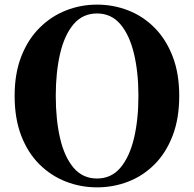

<svg xmlns="http://www.w3.org/2000/svg" viewBox="-20 -787 835 827"><path d="M220.2 -374Q220.2 -271 239 -190.7Q257.8 -110.4 297.1 -64.2Q336.4 -18.1 397.9 -18.1Q459 -18.1 498.3 -64.2Q537.6 -110.4 556.9 -190.7Q576.2 -271 576.2 -374Q576.2 -476.1 556.9 -556.4Q537.6 -636.7 498.3 -682.9Q459 -729 397.9 -729Q336.4 -729 297.1 -682.9Q257.8 -636.7 239 -556.4Q220.2 -476.1 220.2 -374ZM397.9 -767.1Q468.3 -767.1 532.2 -742.2Q596.2 -717.3 645.5 -667.7Q694.8 -618.2 723.4 -544.7Q752 -471.2 752 -374Q752 -276.4 723.6 -202.6Q695.3 -128.9 646 -79.3Q596.7 -29.8 532.7 -4.9Q468.8 20 397.9 20Q327.6 20 263.7 -4.9Q199.7 -29.8 149.9 -79.1Q100.1 -128.4 71.5 -202.4Q43 -276.4 43 -374Q43 -470.7 71.8 -544.2Q100.6 -617.7 150.4 -667.2Q200.2 -716.8 263.9 -741.9Q327.6 -767.1 397.9 -767.1Z"/></svg>

Font: Source Han Serif JP Heavy
Style: Regular
Weight: 900
Designer: Ryoko NISHIZUKA  (kana & ideographs); Frank Grießhammer (Latin, Greek & Cyrillic); Wenlong ZHANG  (bopomofo); Sandoll Co
Foundry: Adobe Systems Incorporated
Version: Version 1.001;PS 1.001;hotconv 16.6.54;makeotf.lib2.5.65590